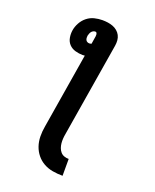

<svg xmlns="http://www.w3.org/2000/svg" viewBox="-175 -834 951 1179"><g transform="rotate(20 300.0 -244.0)"><path d="M382 247Q349 247 317 241.5Q285 236 258 221Q231 206 211.5 182Q192 158 182 128.5Q172 99 171.5 66Q171 33 177 0L258 -493Q255 -493 251.5 -492.5Q248 -492 244 -492Q219 -492 195 -499Q171 -506 155 -523Q139 -540 134.5 -564.5Q130 -589 134 -614Q138 -639 151.5 -663.5Q165 -688 186.5 -705Q208 -722 234 -728.5Q260 -735 286 -735Q304 -735 321.5 -732.5Q339 -730 355 -724Q371 -718 384 -707Q397 -696 404.5 -681.5Q412 -667 413.5 -649.5Q415 -632 412 -614L311 0Q308 16 307 31.5Q306 47 307.5 62Q309 77 314 91Q319 105 328.5 116Q338 127 352 132Q366 137 382 137ZM258 -573Q262 -573 265.5 -574Q269 -575 272 -576L278 -614Q279 -620 280 -626Q281 -632 280.5 -638Q280 -644 277.5 -649Q275 -654 269 -654Q262 -654 255 -650.5Q248 -647 243.5 -641Q239 -635 236.5 -628Q234 -621 232 -614Q231 -606 231.5 -599Q232 -592 235 -586Q238 -580 244.5 -576.5Q251 -573 258 -573Z"/></g></svg>

Font: Iosevka Extrabold Extended
Style: Italic
Weight: 800
Width: 7
Italic angle: -9°
Monospace: yes
Designer: Belleve Invis
Foundry: Belleve Invis
Version: Version 32.5.0; ttfautohint (v1.8.4)